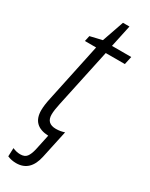

<svg xmlns="http://www.w3.org/2000/svg" viewBox="-224 -700 739 949"><g transform="rotate(30 145.5 -225.5)"><path d="M160 112 194 -46Q170 -38 146 -38Q92 -38 92 -89Q92 -102 94.5 -119Q97 -136 101 -154L172 -486H281L291 -532H181L208 -658H171L128 -534L60 -518L53 -486H117L47 -156Q37 -111 37 -82Q37 6 130 10L111 99Q104 129 92.5 144Q81 159 56 159Q34 159 12 149L10 197Q33 207 60 207Q140 207 160 112Z"/></g></svg>

Font: Noto Sans UI SemiCondensed Light
Style: Italic
Weight: 300
Width: 4
Designer: Monotype Design Team
Foundry: Monotype Imaging Inc.
Version: 1.001